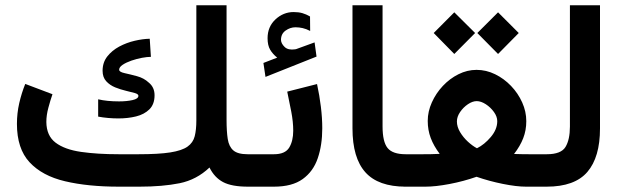

<svg xmlns="http://www.w3.org/2000/svg" viewBox="-20 -700 2340 720"><path d="M425.3 -121.6H499.5Q574.7 -121.6 618.4 -128.4Q662.1 -135.3 683.1 -150.1Q704.1 -165 710.2 -189.2Q716.3 -213.4 716.3 -248.5V-680.2H829.6V-250Q829.6 -207.5 834 -179Q838.4 -150.4 855 -136Q871.6 -121.6 908.7 -121.6H927.2V0H909.7Q849.1 0 816.7 -17.1Q784.2 -34.2 765.6 -71.8Q717.3 -25.9 653.6 -12.9Q589.8 0 502.9 0H425.3Q309.6 0 223.9 -20.3Q138.2 -40.5 90.8 -91.6Q43.5 -142.6 43.5 -235.4Q43.5 -275.4 52.2 -313.5Q61 -351.6 74.7 -385.3L176.8 -346.7Q168.9 -324.2 161.4 -296.1Q153.8 -268.1 153.8 -242.7Q154.3 -190.9 188.5 -165Q222.7 -139.2 283.9 -130.4Q345.2 -121.6 425.3 -121.6ZM348.1 -327.6Q381.3 -319.8 426.3 -319.8Q455.1 -319.8 477.1 -324.7Q499 -329.6 499 -340.8Q499 -347.2 485.6 -351.1Q472.2 -355 452.1 -359.6Q432.1 -364.3 412.1 -372.3Q392.1 -380.4 378.4 -395.3Q364.7 -410.2 364.7 -434.6Q364.7 -465.8 382.3 -488.3Q399.9 -510.7 427.2 -525.4Q454.6 -540 485.1 -547.1Q515.6 -554.2 541.5 -554.7L545.9 -486.8Q532.2 -486.8 512.5 -483.2Q492.7 -479.5 472.9 -472.7Q453.1 -465.8 439.9 -457Q426.8 -448.2 426.8 -438.5Q426.8 -430.2 447 -425.8Q467.3 -421.4 493.7 -414.3Q520 -407.2 538.1 -390.1Q559.6 -372.6 559.6 -342.8Q559.6 -309.1 540.3 -290Q521 -271 490.2 -263.4Q459.5 -255.9 424.3 -255.9Q405.3 -255.9 385.7 -257.6Q366.2 -259.3 348.1 -262.7Z M1019.5 -483.9Q1002.9 -497.1 993.2 -513.4Q983.4 -529.8 983.4 -556.6Q983.4 -599.6 1012.9 -627.2Q1042.5 -654.8 1081.1 -654.8Q1100.1 -654.8 1114.3 -650.6Q1128.4 -646.5 1142.6 -638.2L1143.1 -584Q1127.9 -591.8 1114.7 -594.7Q1101.6 -597.7 1087.9 -597.7Q1068.4 -597.7 1051 -585.4Q1033.7 -573.2 1033.7 -550.3Q1034.2 -536.6 1047.4 -523.9Q1060.5 -511.2 1086.9 -515.1Q1087.4 -515.1 1091.3 -516.1L1159.7 -541L1167 -487.8L975.6 -411.6L967.8 -463.9ZM1007.3 0H906.7V-121.6H1007.3Q1049.3 -121.6 1064.5 -146.5Q1079.6 -171.4 1079.6 -210Q1079.6 -242.7 1072.3 -281Q1064.9 -319.3 1057.1 -356.4L1168.9 -384.8Q1178.2 -341.8 1183.3 -299.6Q1188.5 -257.3 1188.5 -218.8Q1188.5 -156.2 1171.6 -106.7Q1154.8 -57.1 1115.2 -28.6Q1075.7 0 1007.3 0Z M1301.8 -680.2H1414.6V-226.1Q1414.6 -168 1433.6 -144.8Q1452.6 -121.6 1501.5 -121.6H1513.7V0H1501.5Q1398.4 0 1350.1 -54Q1301.8 -107.9 1301.8 -218.8Z M1847.7 -653.8 1925.3 -576.2 1847.7 -497.6 1770 -576.2ZM1683.6 -653.8 1761.7 -576.2 1683.6 -497.6 1606.4 -576.2ZM1953.6 -245.6Q1953.6 -211.4 1942.1 -181.9Q1930.7 -152.3 1907.7 -122.6Q1925.3 -122.1 1939.2 -121.8Q1953.1 -121.6 1964.4 -121.6H2011.2V0H1952.6Q1917 0 1866 -10.3Q1814.9 -20.5 1767.1 -37.1Q1718.3 -20 1665.8 -10Q1613.3 0 1575.2 0H1494.1V-121.6H1565.4Q1580.1 -121.6 1594.2 -121.8Q1608.4 -122.1 1628.9 -123Q1606.4 -152.8 1595.2 -182.6Q1584 -212.4 1584 -246.6Q1584 -281.7 1599.4 -315.9Q1614.7 -350.1 1640.6 -377.7Q1666.5 -405.3 1699.2 -421.6Q1731.9 -438 1767.1 -438Q1803.2 -438 1836.7 -421.6Q1870.1 -405.3 1896.5 -377.7Q1922.9 -350.1 1938.2 -315.9Q1953.6 -281.7 1953.6 -245.6ZM1767.6 -320.8Q1752 -320.8 1734.6 -309.1Q1717.3 -297.4 1705.3 -279.8Q1693.4 -262.2 1693.4 -244.6Q1693.4 -224.6 1705.3 -204.6Q1717.3 -184.6 1734.6 -168.7Q1752 -152.8 1768.6 -144Q1796.4 -157.7 1820.6 -186.3Q1844.7 -214.8 1844.7 -245.6Q1844.7 -262.7 1832.3 -280Q1819.8 -297.4 1801.8 -309.1Q1783.7 -320.8 1767.6 -320.8Z M1991.7 -121.6H2030.3Q2084 -121.6 2100.6 -148.9Q2117.2 -176.3 2117.2 -225.6V-680.2H2230V-218.3Q2230 -110.4 2182.6 -55.2Q2135.3 0 2029.8 0H1991.7Z"/></svg>

Font: Vazirmatn UI FD SemiBold
Style: Regular
Weight: 600
Designer: Saber Rastikerdar
Foundry: Saber Rastikerdar
Version: Version 33.003